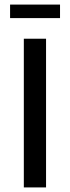

<svg xmlns="http://www.w3.org/2000/svg" viewBox="-20 -818 305 838"><path d="M181 0V-649H84V0ZM242 -739V-798H24V-739Z"/></svg>

Font: Gamestation Text
Style: Bold
Weight: 400
Designer: Jonas Hecksher
Foundry: Jonas Hecksher, Playtypeª, e-types AS
Version: Version 1.003